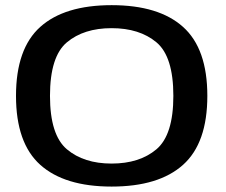

<svg xmlns="http://www.w3.org/2000/svg" viewBox="-20 -700 854 726"><path d="M402 5.5Q224 5.5 132.2 -76.8Q40.5 -159 40.5 -337.5Q40.5 -516 132.2 -598.2Q224 -680.5 402.2 -680.5Q580.5 -680.5 672.2 -598.2Q764 -516 764 -337.5Q764 -159 672.2 -76.8Q580.5 5.5 402 5.5ZM402 -81.5Q507.5 -81.5 571.5 -135.5Q635.5 -189.5 635.5 -337.5Q635.5 -486.5 571.5 -540Q507.5 -593.5 402 -593.5Q297 -593.5 233 -540Q169 -486.5 169 -337.5Q169 -189.5 233 -135.5Q297 -81.5 402 -81.5Z"/></svg>

Font: Anybody ExtraExpanded Medium
Style: Regular
Weight: 500
Width: 8
Designer: Tyler Finck
Foundry: Etcetera Type Company
Version: Version 1.010; ttfautohint (v1.8.3) -l 8 -r 50 -G 200 -x 14 